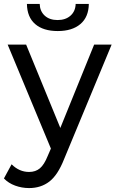

<svg xmlns="http://www.w3.org/2000/svg" viewBox="-22 -757 613 977"><path d="M546 -530H457L285 -106L111 -530H17L237 -1L221 36C209 66 195.7 87.2 181 99.5C166.3 111.8 148 118 126 118C92.7 118 63 105 37 79L-2 151C13.3 167 32.3 179.2 55 187.5C77.7 195.8 101.3 200 126 200C166 200 200.3 189 229 167C257.7 145 282.7 107 304 53ZM157 -634.5C184.3 -610.8 222.7 -599 272 -599C320.7 -599 359 -610.8 387 -634.5C415 -658.2 429.3 -692.3 430 -737H363C362.3 -712.3 353.7 -692.5 337 -677.5C320.3 -662.5 298.3 -655 271 -655C243.7 -655 221.8 -662.5 205.5 -677.5C189.2 -692.5 180.7 -712.3 180 -737H115C115.7 -692.3 129.7 -658.2 157 -634.5Z"/></svg>

Font: Rookery
Style: Regular
Weight: 400
Designer: Ryan Kimball / Julieta Ulanovsky
Foundry: Motorola Mobility LLC.
Version: Version 1.0